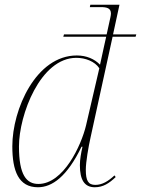

<svg xmlns="http://www.w3.org/2000/svg" viewBox="-20 -780 595 810"><path d="M140 10C200 10 263 -35 324 -161H328C322 -135 317 -107 317 -83C317 -20 337 10 380 10C415 10 441 -7 468 -33L463 -40C436 -15 411 0 382 0C352 0 342 -18 342 -64C342 -96 353 -160 362 -200L455 -625H552L555 -635H457L484 -760H361L359 -750H405C430 -750 448 -746 448 -723C448 -718 447 -714 446 -708L430 -635H250L247 -625H428L421 -594C415 -565 408 -536 402 -507C379 -531 345 -546 304 -546C132 -546 32 -319 32 -163C32 -59 58 10 140 10ZM142 -4C92 -4 60 -41 60 -162C60 -295 150 -536 302 -536C340 -536 380 -521 399 -492L343 -251C323 -167 248 -4 142 -4Z"/></svg>

Font: Noto Serif Display Thin
Style: Italic
Weight: 100
Italic angle: -12°
Designer: Monotype Design Team
Foundry: Monotype Imaging Inc.
Version: Version 2.009